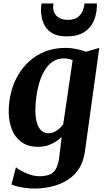

<svg xmlns="http://www.w3.org/2000/svg" viewBox="-20 -841 610 1113"><path d="M472.5 35.5Q464 98.5 435.2 140.5Q406.5 182.5 364.5 206.8Q322.5 231 274.2 241.5Q226 252 178.5 252Q153.5 252 127 248.2Q100.5 244.5 78.8 239.2Q57 234 46.5 228.5L72.5 128.5Q79.5 136 101 148.2Q122.5 160.5 151.5 170.5Q180.5 180.5 209 180.5Q243.5 180.5 267 171.2Q290.5 162 304.2 137.8Q318 113.5 323.5 69L337.5 -47.5Q322.5 -32.5 302.2 -19.2Q282 -6 256.8 2Q231.5 10 201 10Q142.5 10 104.5 -17.5Q66.5 -45 48.5 -91.2Q30.5 -137.5 30.5 -195Q30.5 -250 43.8 -303.8Q57 -357.5 84 -404.2Q111 -451 151 -487Q191 -523 243.5 -543.2Q296 -563.5 361.5 -563.5Q392.5 -563.5 424.8 -556.5Q457 -549.5 478.5 -541L555.5 -563.5ZM401 -492Q391.5 -496.5 378.2 -499.5Q365 -502.5 351 -502.5Q313.5 -502.5 285.8 -483.8Q258 -465 238.8 -433Q219.5 -401 207.8 -361.2Q196 -321.5 190.5 -279.5Q185 -237.5 185 -198.5Q185 -167.5 190.2 -143.2Q195.5 -119 205.2 -102.2Q215 -85.5 229 -77Q243 -68.5 260 -68.5Q278 -68.5 294 -75.8Q310 -83 323.5 -95Q337 -107 346.5 -120.5ZM365.5 -630Q311.5 -630 279 -650.8Q246.5 -671.5 232 -707Q217.5 -742.5 217.5 -786.5Q217.5 -796.5 218.8 -805.8Q220 -815 221.5 -821H290Q289.5 -816.5 288.8 -811.2Q288 -806 288 -800Q288 -780 297 -763.2Q306 -746.5 325.2 -736.2Q344.5 -726 374.5 -726Q411 -726 431 -741.5Q451 -757 459.8 -779Q468.5 -801 470 -821H541.5Q541.5 -816.5 541.5 -812Q541.5 -807.5 541.5 -802Q540 -757 522.8 -717.8Q505.5 -678.5 467.2 -654.2Q429 -630 365.5 -630Z"/></svg>

Font: Merriweather 28pt ExtraBold
Style: Italic
Weight: 800
Italic angle: -7.8°
Version: Version 2.101